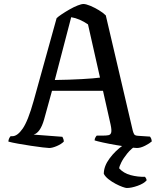

<svg xmlns="http://www.w3.org/2000/svg" viewBox="-20 -740 796 960"><path d="M226 0Q219 0 193.5 -3Q168 -6 135 -11Q102 -16 71 -21.5Q40 -27 22 -32Q22 -40 25.5 -47.5Q29 -55 33 -59H42Q67 -59 93.5 -97Q120 -135 148 -235L263 -649Q271 -657 289 -669Q307 -681 328 -693Q349 -705 368 -712.5Q387 -720 397 -720Q410 -720 431.5 -711Q453 -702 474.5 -689Q496 -676 509 -663L644 -86Q647 -75 651 -68.5Q655 -62 670 -61L730 -57Q732 -53 734.5 -50Q737 -47 739 -33Q728 -23 705.5 -11.5Q683 0 665 0Q654 0 624 -4.5Q594 -9 559 -15Q524 -21 494.5 -27.5Q465 -34 453 -38Q453 -46 457.5 -53.5Q462 -61 464 -62H495Q511 -62 522 -64Q533 -66 536 -77.5Q539 -89 533 -117L495 -286H240L200 -141Q181 -76 148 -67L292 -56Q293 -53 296 -47Q299 -41 299 -32Q286 -19 263.5 -9.5Q241 0 226 0ZM254 -340Q327 -341 389 -344.5Q451 -348 480 -352L420 -618Q378 -647 336 -654ZM614 200Q608 200 592.5 194.5Q577 189 558 179Q539 169 522.5 156Q506 143 499 129Q499 91 528 52Q557 13 596 -14L664 -15Q636 3 616.5 27Q597 51 586.5 72Q576 93 576 102Q598 126 633 135.5Q668 145 705 144Q707 146 710 151.5Q713 157 713 162Q699 178 668 189Q637 200 614 200Z"/></svg>

Font: Texturina
Style: Regular
Weight: 400
Designer: Guillermo Torres Carreño
Foundry: Omnibus-Type
Version: Version 1.002; ttfautohint (v1.8.3)